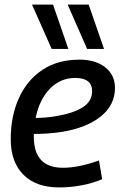

<svg xmlns="http://www.w3.org/2000/svg" viewBox="-20 -810 526 840"><path d="M427 -26Q385 -8 336 1Q287 10 239 10Q138 10 82.5 -45.5Q27 -101 27 -201Q27 -302 62.5 -380.5Q98 -459 165 -504Q232 -549 328 -549Q398 -549 440.5 -515.5Q483 -482 483 -425Q483 -351 421.5 -301Q360 -251 251 -233Q219 -228 187.5 -226Q156 -224 128 -224Q128 -218 128 -211Q128 -76 256 -76Q289 -76 329 -84Q369 -92 413 -108ZM309 -469Q244 -469 198 -421.5Q152 -374 136 -294Q158 -294 180.5 -296Q203 -298 226 -302Q299 -314 341 -340Q383 -366 383 -411Q383 -469 309 -469ZM206 -596 120 -790H212L279 -596ZM361 -596 276 -790H368L435 -596Z"/></svg>

Font: Georama Medium
Style: Italic
Weight: 500
Italic angle: -9°
Designer: Jean-Baptiste Levee
Foundry: Production Type
Version: Version 1.000